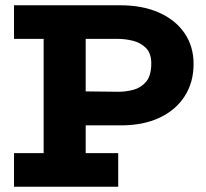

<svg xmlns="http://www.w3.org/2000/svg" viewBox="-20 -706 778 726"><path d="M251 -232V-361L429 -359Q456 -359 484.5 -366.5Q513 -374 532.5 -397Q552 -420 552 -466Q552 -504 532.5 -524Q513 -544 484 -551.5Q455 -559 425 -559H33V-686H436Q519 -686 581 -658.5Q643 -631 677.5 -581Q712 -531 712 -464Q712 -395 678.5 -342.5Q645 -290 583.5 -261Q522 -232 438 -232ZM33 0V-127H427V0ZM145 -70V-618H304V-70Z"/></svg>

Font: BioRhyme ExtraBold
Style: Regular
Weight: 800
Designer: Aoife Mooney
Foundry: Aoife Mooney Type
Version: Version 1.600;gftools[0.9.33]